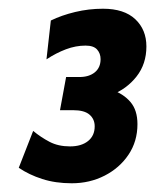

<svg xmlns="http://www.w3.org/2000/svg" viewBox="-20 -796 364 440"><path d="M144.5 -376Q107 -376 76.8 -385.8Q46.5 -395.5 23 -411.5L56 -496Q73.5 -481.5 93.5 -471Q113.5 -460.5 140.5 -460.5Q166.5 -460.5 181.8 -472.8Q197 -485 197 -506.5Q197 -523 185.2 -533.2Q173.5 -543.5 147.5 -543.5H117.5L131.5 -619.5H162Q184 -619.5 197.2 -630.2Q210.5 -641 210.5 -660.5Q210.5 -673.5 202.5 -682.5Q194.5 -691.5 176 -691.5Q153.5 -691.5 131 -683Q108.5 -674.5 86.5 -660L96.5 -749Q121 -761 152.2 -768.5Q183.5 -776 216 -776Q264.5 -776 290 -752Q315.5 -728 315.5 -689.5Q315.5 -649.5 293 -620.8Q270.5 -592 234.5 -578L236.5 -590Q263 -581 279 -562.2Q295 -543.5 295 -511.5Q295 -472 274.5 -441.5Q254 -411 219.8 -393.5Q185.5 -376 144.5 -376Z"/></svg>

Font: Cabin
Style: Bold Italic
Weight: 700
Width: 4
Italic angle: -10°
Designer: Pablo Impallari
Foundry: Pablo Impallari. http://www.impallari.com Igino Marini. http://www.ikern.com
Version: Version 3.001